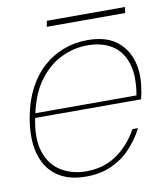

<svg xmlns="http://www.w3.org/2000/svg" viewBox="-73 -670 640 744"><g transform="rotate(-10 246.5 -298.5)"><path d="M207 12Q136 12 91.5 -20.5Q47 -53 31.5 -113Q16 -173 31 -254Q42 -314 66.5 -361.5Q91 -409 127 -441.5Q163 -474 207.5 -491Q252 -508 302 -508Q375 -508 416.5 -476Q458 -444 472 -392.5Q486 -341 475 -282Q474 -272 472 -264.5Q470 -257 468 -246H41L44 -264H453Q466 -340 450 -389.5Q434 -439 395 -463.5Q356 -488 298 -488Q246 -488 196.5 -464.5Q147 -441 109 -390.5Q71 -340 54 -259L52 -250Q34 -166 52.5 -112.5Q71 -59 113.5 -33.5Q156 -8 211 -8Q279 -8 330 -42.5Q381 -77 415 -138H437Q414 -94 381.5 -60Q349 -26 305.5 -7Q262 12 207 12ZM157 -586 161 -609H469L465 -586Z"/></g></svg>

Font: DM Sans 36pt Thin
Style: Italic
Weight: 250
Italic angle: -10°
Designer: Colophon Foundry, Jonny Pinhorn
Foundry: Colophon Foundry
Version: Version 4.004;gftools[0.9.30]